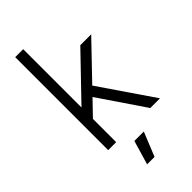

<svg xmlns="http://www.w3.org/2000/svg" viewBox="-278 -761 1022 1022"><g transform="rotate(-45 232.5 -250.0)"><path d="M168 200H224L279 64H208ZM75 0H135V-175L216 -259L392 0H465L258 -303L447 -500H365L135 -261V-700H75Z"/></g></svg>

Font: Unageo
Style: Light
Weight: 300
Designer: Richard Sepsi
Foundry: Richard Sepsi
Version: Version 2.000